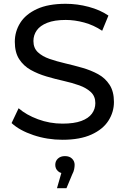

<svg xmlns="http://www.w3.org/2000/svg" viewBox="-20 -728 661 1011"><path d="M309 8Q229 8 156 -16.5Q83 -41 41 -80L78 -158Q118 -123 180 -100Q242 -77 309 -77Q370 -77 408 -91Q446 -105 464 -129.5Q482 -154 482 -185Q482 -221 458.5 -243Q435 -265 397.5 -278.5Q360 -292 315 -302Q270 -312 224.5 -325.5Q179 -339 141.5 -360Q104 -381 81 -416.5Q58 -452 58 -508Q58 -562 86.5 -607.5Q115 -653 174.5 -680.5Q234 -708 326 -708Q387 -708 447 -692Q507 -676 551 -646L518 -566Q473 -596 423 -609.5Q373 -623 326 -623Q267 -623 229 -608Q191 -593 173.5 -568Q156 -543 156 -512Q156 -475 179.5 -453Q203 -431 240.5 -418Q278 -405 323 -394.5Q368 -384 413.5 -371Q459 -358 496.5 -337.5Q534 -317 557 -281.5Q580 -246 580 -191Q580 -138 551 -92.5Q522 -47 461.5 -19.5Q401 8 309 8ZM280 263 303 183Q292 180 285 173Q271 160 271 140Q271 120 285 107Q299 94 322 94Q346 94 359.5 107.5Q373 121 373 140Q373 150 370.5 163Q368 176 360 191L330 263Z"/></svg>

Font: Montserrat Z Med
Style: Regular
Weight: 500
Designer: Julieta Ulanovsky
Foundry: Julieta Ulanovsky
Version: Version 8.000